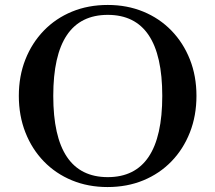

<svg xmlns="http://www.w3.org/2000/svg" viewBox="-20 -744 869 775"><path d="M414 11Q336 11 270.5 -16Q205 -43 157 -92.5Q109 -142 82.5 -209.5Q56 -277 56 -357Q56 -437 82.5 -504Q109 -571 157 -620.5Q205 -670 270.5 -697Q336 -724 415 -724Q493 -724 558.5 -697Q624 -670 672 -620.5Q720 -571 746.5 -504Q773 -437 773 -357Q773 -277 746.5 -209.5Q720 -142 672 -92.5Q624 -43 558.5 -16Q493 11 414 11ZM415 -29Q635 -29 635 -357Q635 -684 415 -684Q195 -684 195 -357Q195 -29 415 -29Z"/></svg>

Font: Baskervville SemiBold
Style: Regular
Weight: 600
Version: Version 1.100